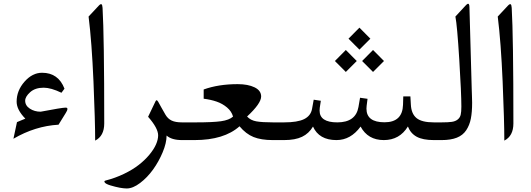

<svg xmlns="http://www.w3.org/2000/svg" viewBox="-20 -769 2916 1054"><path d="M317.4 -259.8Q259.8 -287.6 219.7 -287.6Q172.9 -287.6 145.5 -262.9Q118.2 -238.3 118.2 -216.3Q118.2 -189.5 143.8 -172.6Q169.4 -155.8 203.1 -155.8Q320.3 -178.2 340.8 -178.2Q350.1 -178.2 350.1 -170.9Q350.1 -162.6 340.8 -148.4L301.3 -84.5Q172.9 -77.1 53.7 -7.3L73.2 -98.6Q74.7 -99.1 80.3 -101.6Q85.9 -104 96.7 -108.4Q107.4 -112.8 119.1 -117.7Q71.3 -166.5 71.3 -210.9Q71.3 -271.5 114.5 -320.6Q157.7 -369.6 210.9 -369.6Q300.3 -369.6 334 -282.2Z M543 -725.6Q552.2 -570.8 552.2 -91.3Q552.2 -22.5 502.4 2.9Q502.4 -103 493.2 -320.6Q483.9 -538.1 466.3 -678.2L522.5 -738.3Q532.2 -748.5 537.1 -745.6Q542 -742.7 543 -725.6Z M979 0Q922.4 0 894.5 -24.9Q894.5 15.6 873 66.9Q851.6 118.2 820.1 161.9Q788.6 205.6 749 235.6Q709.5 265.6 675.8 265.6Q642.6 265.6 586.9 249Q559.1 240.7 554.2 231.4Q550.3 224.6 559.1 222.2Q612.8 208.5 660.4 185.5Q708 162.6 741.7 136.2Q775.4 109.9 799.8 80.6Q824.2 51.3 836.2 24.2Q848.1 -2.9 848.1 -25.9Q848.1 -65.4 793 -127.9Q800.8 -142.6 834 -213.4Q839.4 -225.1 848.1 -210.9Q853 -202.6 866.9 -177Q880.9 -151.4 888.7 -138.7Q901.4 -117.2 922.1 -107.2Q942.9 -97.2 979 -97.2H991.2Q1000 -97.2 1002.9 -86.4Q1005.9 -75.7 1005.9 -49.8V-46.4Q1005.9 -21 1002.9 -10.5Q1000 0 991.2 0Z M986.3 -97.2H1055.2Q1148.4 -97.2 1193.4 -103.5Q1238.3 -109.9 1259.3 -128.9Q1251.5 -157.7 1226.3 -179Q1201.2 -200.2 1169.2 -211.2Q1137.2 -222.2 1098.1 -227.1V-277.8Q1179.2 -307.1 1284.7 -307.1Q1341.3 -307.1 1377.4 -289.6Q1413.6 -272 1413.6 -239.3Q1413.6 -201.2 1336.4 -129.4Q1355.5 -108.4 1387.2 -102.8Q1418.9 -97.2 1479 -97.2H1508.3Q1517.1 -97.2 1520 -86.4Q1522.9 -75.7 1522.9 -49.8V-46.4Q1522.9 -21 1520 -10.5Q1517.1 0 1508.3 0H1477.1Q1413.6 0 1371.8 -16.8Q1330.1 -33.7 1294.9 -75.7Q1210 0 1047.9 0H986.3Q971.7 0 968 -10Q964.4 -20 964.4 -45.9V-50.8Q964.4 -76.7 968.3 -86.9Q972.2 -97.2 986.3 -97.2Z M1953.1 -617.2 2013.2 -556.6 1953.1 -496.6 1893.1 -556.6ZM2027.8 -494.6 2087.9 -434.1 2027.8 -374 1967.8 -434.1ZM1878.4 -494.6 1938.5 -434.1 1878.4 -374 1818.4 -434.1ZM1503.4 -97.2H1539.6Q1613.3 -97.2 1649.7 -115.2Q1686 -133.3 1692.9 -170.9L1702.1 -221.7L1741.2 -215.8L1735.4 -177.7Q1734.4 -172.4 1734.4 -162.1Q1734.4 -97.2 1831.5 -97.2Q1933.1 -97.2 1947.8 -181.6L1956.5 -232.4L1997.6 -226.6L1992.7 -188Q1991.7 -177.2 1991.7 -172.4Q1991.7 -97.7 2090.8 -97.7Q2189.5 -97.7 2192.4 -193.8L2193.8 -239.7H2232.9L2235.4 -195.3Q2237.8 -144.5 2266.6 -120.8Q2295.4 -97.2 2361.8 -97.2H2375Q2383.8 -97.2 2386.5 -86.7Q2389.2 -76.2 2389.2 -49.8V-46.4Q2389.2 -21 2386.5 -10.5Q2383.8 0 2375 0H2361.8Q2301.3 0 2267.6 -18.3Q2233.9 -36.6 2219.2 -74.7Q2173.8 0 2086.9 0Q1999.5 0 1959.5 -74.2Q1905.3 0 1827.1 0Q1731.4 0 1698.2 -74.2Q1675.8 -36.1 1638.2 -18.1Q1600.6 0 1539.6 0H1503.4Q1488.8 0 1485.1 -10Q1481.4 -20 1481.4 -45.9V-50.8Q1481.4 -76.7 1485.4 -86.9Q1489.3 -97.2 1503.4 -97.2Z M2369.6 -97.2H2404.3Q2440.4 -97.2 2460.4 -100.1Q2480.5 -103 2492.9 -113.3Q2505.4 -123.5 2509 -139.2Q2512.7 -154.8 2512.7 -183.6Q2512.7 -255.4 2501.2 -442.1Q2489.7 -628.9 2480 -678.2L2535.2 -737.8Q2542.5 -745.6 2546.9 -747.8Q2551.3 -750 2554.2 -745.6Q2557.1 -741.2 2557.1 -728L2569.8 -272.5Q2569.8 -270 2570.8 -243.7Q2571.8 -217.3 2571.8 -205.6Q2571.8 -153.3 2564.7 -117.4Q2557.6 -81.5 2539.3 -54Q2521 -26.4 2487.8 -13.2Q2454.6 0 2404.3 0H2369.6Q2355 0 2351.3 -10Q2347.7 -20 2347.7 -45.9V-50.8Q2347.7 -76.7 2351.6 -86.9Q2355.5 -97.2 2369.6 -97.2Z M2789.1 -725.6Q2798.3 -570.8 2798.3 -91.3Q2798.3 -22.5 2748.5 2.9Q2748.5 -103 2739.3 -320.6Q2730 -538.1 2712.4 -678.2L2768.6 -738.3Q2778.3 -748.5 2783.2 -745.6Q2788.1 -742.7 2789.1 -725.6Z"/></svg>

Font: Parastoo FD
Style: FD
Weight: 400
Foundry: Saber Rastikerdar (saber.rastikerdar@gmail.com)
Version: Version 2.0.1